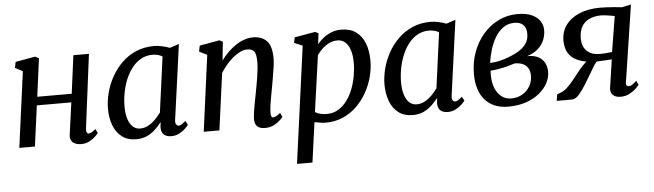

<svg xmlns="http://www.w3.org/2000/svg" viewBox="-50 -765 4138 1215"><g transform="rotate(-5 2019.0 -157.5)"><path d="M482.3 -87.9Q480.1 -69.5 484.4 -60.9Q488.6 -52.4 495.6 -52.4Q504.4 -52.4 514.9 -57.7Q525.3 -63 540.9 -76.8L553.9 -50.9Q549.6 -44.5 534.6 -29.7Q519.5 -14.8 496.1 -2.4Q472.7 10 443.8 10Q421.8 10 405.5 2.8Q389.2 -4.3 381.1 -18.9Q373 -33.5 376 -55.3L404 -258.4H184.9L150.1 0H51L115.7 -481.5L67.9 -506.6L75.2 -544.1L200.3 -566.6L224.3 -554.4L192.3 -312.4H411.2L442.9 -554.5H541.8Z M1049 -92.9Q1045.8 -69.7 1052.7 -61Q1059.5 -52.4 1068 -52.4Q1077.2 -52.4 1087.3 -58.8Q1097.5 -65.3 1112.3 -78.6L1126.3 -53Q1122.3 -46.3 1107.2 -31.1Q1092.1 -15.9 1068.5 -2.9Q1044.8 10 1015.4 10Q987.1 10 969.5 -4.9Q951.9 -19.9 952.5 -53.8L956.2 -84.8Q938.5 -62.2 915.8 -40.3Q893.1 -18.5 863.2 -4.2Q833.3 10 794.4 10Q739.2 10 703.1 -17.5Q667 -44.9 649.2 -92.1Q631.5 -139.4 631.5 -198.1Q631.5 -247.4 645.1 -299.5Q658.7 -351.6 685.3 -399.5Q711.8 -447.3 751 -485.4Q790.1 -523.6 841.6 -545.8Q893 -568 956 -568Q979 -568 1006.8 -562Q1034.7 -555.9 1055.8 -547.7L1114.3 -567.3ZM1004.4 -497Q990.9 -505.8 974.9 -509.7Q958.8 -513.7 941.4 -513.7Q900.9 -513.7 868.3 -495.4Q835.7 -477.2 811.2 -445.8Q786.6 -414.5 770.1 -374.3Q753.7 -334.2 745.4 -290.2Q737.1 -246.3 737.1 -203.4Q737.1 -155.2 748.1 -122.1Q759 -89.1 778.4 -72.3Q797.7 -55.5 823.1 -55.5Q846.3 -55.5 866.2 -64.1Q886.1 -72.8 902.8 -86.6Q919.5 -100.4 933.1 -115.8Q946.6 -131.3 956.8 -145.3Z M1380.2 -438.6Q1399.5 -465.1 1423 -488.6Q1446.4 -512.1 1472.9 -530Q1499.4 -547.9 1528 -558Q1556.5 -568 1586.2 -568Q1639.3 -568 1671.3 -536.1Q1703.3 -504.3 1703.3 -422.8Q1703.3 -401.6 1698.8 -370.6Q1694.4 -339.6 1688.7 -306.8Q1683 -274 1678.2 -247Q1673.8 -222 1668.3 -193Q1662.8 -164.1 1658.5 -135.8Q1654.3 -107.5 1653.6 -84.8Q1653.3 -67.9 1657 -60.1Q1660.6 -52.4 1667.1 -52.4Q1676.7 -52.4 1687.8 -58Q1698.9 -63.6 1714.1 -76.8L1726.6 -50.9Q1723 -44.8 1707.5 -29.9Q1692 -15.1 1667.7 -2.5Q1643.4 10 1612 10Q1587.7 10 1573 2.1Q1558.3 -5.9 1551.9 -20.4Q1545.5 -35 1546.2 -55.3Q1546.9 -70.5 1549.5 -90.5Q1552.1 -110.4 1556.2 -132.7Q1560.3 -155.1 1564.7 -177.7Q1569.1 -200.3 1572.9 -220.6Q1576.8 -241.7 1581.3 -266Q1585.8 -290.3 1589.8 -316Q1593.8 -341.7 1596.4 -366.6Q1599 -391.6 1598.8 -413.8Q1598.7 -445.6 1592.8 -463Q1587 -480.4 1574.1 -487.6Q1561.3 -494.8 1539.6 -494.8Q1519.8 -494.8 1497.2 -484Q1474.5 -473.3 1451.9 -454.7Q1429.2 -436 1408.3 -411.7Q1387.3 -387.3 1370.9 -360.3L1322 0H1222.5L1287 -483L1237.4 -507.7L1244.7 -545.2L1371.5 -568L1392.6 -557.4Z M1792.8 254 1893.8 -488.4 1840.8 -510.5 1848.1 -545.2 1980.2 -568 2000.4 -557.4 1991.8 -488.7Q2007.7 -508.6 2030.4 -526.7Q2053.2 -544.8 2081.9 -556.4Q2110.6 -568 2144.7 -568Q2201.2 -568 2238.4 -541.4Q2275.6 -514.8 2294.1 -467.2Q2312.6 -419.6 2312.6 -356Q2312.6 -305.3 2298.8 -253.3Q2285.1 -201.4 2258.4 -154.2Q2231.8 -107 2193.5 -70Q2155.2 -32.9 2105.6 -11.5Q2056 10 1996.5 10Q1979.9 10 1961.5 6.9Q1943 3.8 1925.9 0.4L1890.9 254ZM1934.5 -62.9Q1949.7 -52.8 1968.7 -48.6Q1987.7 -44.3 2008.8 -44.3Q2048.9 -44.3 2080.6 -63Q2112.3 -81.7 2136 -113.4Q2159.8 -145.1 2175.4 -185.1Q2191 -225.1 2198.7 -268.4Q2206.4 -311.6 2206.4 -352.8Q2206.4 -399.3 2195.5 -432.7Q2184.6 -466.2 2164.3 -484.2Q2144 -502.2 2115.1 -502.2Q2086.2 -502.2 2061.1 -489.4Q2036 -476.6 2016.6 -457.6Q1997.2 -438.6 1984.7 -420.3Z M2805.5 -92.9Q2802.3 -69.7 2809.2 -61Q2816 -52.4 2824.5 -52.4Q2833.7 -52.4 2843.8 -58.8Q2854 -65.3 2868.8 -78.6L2882.8 -53Q2878.8 -46.3 2863.7 -31.1Q2848.6 -15.9 2825 -2.9Q2801.3 10 2771.9 10Q2743.6 10 2726 -4.9Q2708.4 -19.9 2709 -53.8L2712.7 -84.8Q2695 -62.2 2672.3 -40.3Q2649.6 -18.5 2619.7 -4.2Q2589.8 10 2550.9 10Q2495.7 10 2459.6 -17.5Q2423.5 -44.9 2405.7 -92.1Q2388 -139.4 2388 -198.1Q2388 -247.4 2401.6 -299.5Q2415.2 -351.6 2441.8 -399.5Q2468.3 -447.3 2507.5 -485.4Q2546.6 -523.6 2598.1 -545.8Q2649.5 -568 2712.5 -568Q2735.5 -568 2763.3 -562Q2791.2 -555.9 2812.3 -547.7L2870.8 -567.3ZM2760.9 -497Q2747.4 -505.8 2731.4 -509.7Q2715.3 -513.7 2697.9 -513.7Q2657.4 -513.7 2624.8 -495.4Q2592.2 -477.2 2567.7 -445.8Q2543.1 -414.5 2526.6 -374.3Q2510.2 -334.2 2501.9 -290.2Q2493.6 -246.3 2493.6 -203.4Q2493.6 -155.2 2504.6 -122.1Q2515.5 -89.1 2534.9 -72.3Q2554.2 -55.5 2579.6 -55.5Q2602.8 -55.5 2622.7 -64.1Q2642.6 -72.8 2659.3 -86.6Q2676 -100.4 2689.6 -115.8Q2703.1 -131.3 2713.3 -145.3Z M3156.6 9.7Q3107.4 9.7 3070.3 -6.1Q3033.2 -21.9 3008 -51.3Q2982.8 -80.8 2970.1 -121.9Q2957.4 -163 2957.4 -213.5Q2957.4 -289.7 2981.5 -354.3Q3005.6 -419 3047.8 -467.3Q3090 -515.5 3145.4 -542.3Q3200.7 -569 3263.5 -569Q3321.3 -569 3356.8 -552.4Q3392.2 -535.7 3408.5 -509.5Q3424.7 -483.2 3424.7 -453.7Q3424.7 -421.2 3412.1 -390.3Q3399.4 -359.5 3372.4 -335.5Q3345.5 -311.5 3302.6 -298.3Q3347.7 -299 3374.8 -283.8Q3401.9 -268.6 3414.3 -243.3Q3426.7 -218 3426.7 -188.1Q3426.7 -152.2 3408.2 -117.2Q3389.7 -82.2 3354.7 -53.4Q3319.7 -24.5 3269.6 -7.4Q3219.5 9.7 3156.6 9.7ZM3180 -40.4Q3219.5 -40.4 3250.1 -58.1Q3280.7 -75.9 3298.5 -106Q3316.3 -136.2 3316.3 -172.9Q3316.3 -200.6 3305.4 -220Q3294.6 -239.3 3273.1 -249.4Q3251.7 -259.4 3219.8 -259.4Q3212.6 -257.7 3201.6 -254Q3190.6 -250.4 3177.3 -246.6Q3164 -242.8 3149.8 -239.7Q3131.8 -236 3110.4 -232.2Q3089 -228.4 3064.5 -226.8Q3064 -218.8 3063.8 -210.9Q3063.7 -203 3063.7 -195.7Q3063.7 -152.8 3077.4 -117.5Q3091.2 -82.2 3117.4 -61.3Q3143.6 -40.4 3180 -40.4ZM3065.8 -275.5Q3083.3 -276.5 3098.2 -278.5Q3113.1 -280.4 3128.4 -284.1Q3143.6 -287.7 3161.7 -293.6Q3207.5 -308.7 3242.4 -328.1Q3277.2 -347.5 3296.8 -374.7Q3316.4 -401.9 3316.4 -439.4Q3316.4 -477.3 3296.6 -496.4Q3276.9 -515.5 3240.3 -515.5Q3199.3 -515.5 3168.6 -493.3Q3137.9 -471.1 3117 -435.1Q3096 -399.1 3083.5 -357.1Q3071 -315.2 3065.8 -275.5Z M3976.8 -83 3989.8 -57.1Q3985.6 -50.3 3969.3 -34.1Q3953 -17.9 3927.6 -4.3Q3902.3 9.3 3870.3 9.3Q3839.5 9.3 3822.9 -5.8Q3806.3 -20.9 3807.5 -47L3834.7 -231.2Q3821.8 -230.2 3804 -229.4Q3786.2 -228.7 3768.5 -227.7Q3750.8 -226.7 3737.8 -225.7Q3725.7 -211.1 3712.7 -189.8Q3699.6 -168.6 3685.1 -143.3Q3670.5 -118.1 3653.7 -91.2Q3631 -54 3607.9 -27Q3584.7 0 3561 0H3464.8L3471.4 -40.9L3492.2 -49Q3513 -56.1 3532.7 -73.4Q3552.5 -90.7 3571.5 -114Q3590.5 -137.2 3609.5 -161.6Q3628.6 -186 3648 -207.3Q3667.5 -228.6 3688.1 -242.1L3707.7 -227.4Q3658.4 -231.4 3625.8 -244.5Q3593.2 -257.6 3574.6 -277.6Q3555.9 -297.7 3548.1 -322.8Q3540.3 -348 3540.3 -376.1Q3540.3 -431.6 3570.5 -473.8Q3600.7 -515.9 3656.8 -539.8Q3712.9 -563.7 3790.4 -563.7Q3805.2 -563.7 3829 -562.5Q3852.7 -561.2 3879 -559.2Q3905.3 -557.2 3927.2 -554.3L3985.8 -566.8L3910.8 -75.4Q3908.8 -62.9 3915.1 -57.6Q3921.5 -52.4 3927.2 -52.4Q3936.8 -52.4 3948.8 -59.9Q3960.8 -67.3 3976.8 -83ZM3840.6 -277.9 3877.3 -502.8Q3870.3 -504.2 3854.9 -507.1Q3839.4 -510 3821.6 -512.2Q3803.7 -514.4 3789.1 -514.4Q3752.2 -514.4 3720.5 -501.2Q3688.9 -488.1 3669.8 -458.4Q3650.7 -428.6 3650.7 -378.3Q3650.7 -331.4 3679.2 -301.7Q3707.7 -272 3765.2 -272Q3776.8 -272 3792.4 -273.1Q3808 -274.3 3821.7 -275.7Q3835.4 -277 3840.6 -277.9Z"/></g></svg>

Font: Merriweather Light
Style: Italic
Weight: 300
Italic angle: -7.8°
Designer: Eben Sorkin
Foundry: Eben Sorkin
Version: Version 2.101